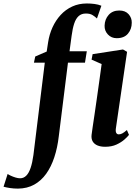

<svg xmlns="http://www.w3.org/2000/svg" viewBox="-150 -835 797 1106"><path d="M127 -590.5Q134 -637 152.5 -677.5Q171 -718 199.5 -749Q228 -780 266 -797.5Q304 -815 350.5 -815Q372.5 -815 394 -812.2Q415.5 -809.5 434 -802L408.5 -728.5Q398.5 -738.5 383.2 -748Q368 -757.5 344 -757Q319.5 -757 303.2 -742.5Q287 -728 277.5 -699.5Q268 -671 262.5 -628.5L250.5 -539.5H350L339.5 -474H241.5L188.5 -49Q181 15.5 163 70.5Q145 125.5 116.2 165.8Q87.5 206 47 228.5Q6.5 251 -46.5 251.5Q-71 251.5 -93.5 248Q-116 244.5 -129.5 240.5L-106 167Q-101 171 -88.2 177Q-75.5 183 -60.8 187.5Q-46 192 -34.5 192Q-14 192 1 177.2Q16 162.5 26.2 132.5Q36.5 102.5 42.5 58L108 -474H45.5L53 -509.5L119 -538ZM455.5 10.5Q430 10.5 411.5 2.8Q393 -5 384 -20.2Q375 -35.5 377.5 -58Q379.5 -74.5 384 -104.8Q388.5 -135 394.5 -175.2Q400.5 -215.5 407.2 -263Q414 -310.5 421.2 -362.2Q428.5 -414 435.5 -466L377.5 -491.5L383.5 -523L558.5 -550L582 -536.5L517.5 -95.5Q515 -77.5 519.8 -69.2Q524.5 -61 534 -61Q544 -61 554.5 -66.5Q565 -72 581 -86L593 -58Q585 -47.5 566.8 -31.2Q548.5 -15 520.8 -2.2Q493 10.5 455.5 10.5ZM522.5 -615Q491.5 -615 471.5 -636.5Q451.5 -658 452.5 -687Q453.5 -724 476 -749.2Q498.5 -774.5 537 -774.5Q572 -774.5 590.8 -753.2Q609.5 -732 609 -704.5Q609 -667 587 -641Q565 -615 522.5 -615Z"/></svg>

Font: Merriweather 60pt
Style: Bold Italic
Weight: 700
Italic angle: -7.8°
Version: Version 2.101